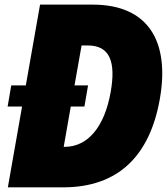

<svg xmlns="http://www.w3.org/2000/svg" viewBox="-20 -804 718 824"><path d="M377.4 -784.2H151.9L90.8 -437.5H28.3L12.7 -346.7H74.7L13.7 0H250.5C488.3 0 623 -135.7 666 -379.4C709 -624.5 618.2 -784.2 377.4 -784.2ZM455.1 -409.7C428.7 -259.8 357.4 -173.8 257.3 -173.8H253.4L283.7 -346.7H342.3L357.9 -437.5H299.8L330.1 -608.9H356.9C452.6 -608.9 477.5 -537.1 455.1 -409.7Z"/></svg>

Font: Decalotype Black Italic
Style: Regular
Weight: 900
Italic angle: -10°
Designer: Alfredo Marco Pradil
Foundry: Alfredo Marco Pradil
Version: Version 1.0